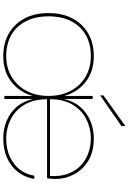

<svg xmlns="http://www.w3.org/2000/svg" viewBox="174 -954 787 1175"><g transform="rotate(90 567.5 -366.5)"><path d="M577 -261V-279H1057Q1061 -344 1042.5 -391.5Q1024 -439 990.5 -469.5Q957 -500 914.5 -514.5Q872 -529 827 -529Q766 -529 711 -502Q656 -475 621.5 -419Q587 -363 587 -275V-266Q587 -178 621.5 -121.5Q656 -65 711 -38Q766 -11 827 -11Q917 -11 979.5 -57Q1042 -103 1055 -183H1075Q1066 -128 1034 -85Q1002 -42 949.5 -17.5Q897 7 827 7Q771 7 721 -13Q671 -33 635.5 -73.5Q600 -114 586 -175V0H567V-174Q546 -95 482.5 -44Q419 7 323 7Q245 7 186 -26.5Q127 -60 93.5 -122Q60 -184 60 -270Q60 -356 93.5 -418Q127 -480 186 -513.5Q245 -547 323 -547Q419 -547 482.5 -496Q546 -445 567 -366V-540H586V-365Q600 -425 635.5 -465.5Q671 -506 721 -526.5Q771 -547 827 -547Q910 -547 965 -512.5Q1020 -478 1047.5 -425Q1075 -372 1075 -315Q1075 -296 1074 -285.5Q1073 -275 1071 -261ZM80 -270Q80 -190 110 -131.5Q140 -73 194.5 -42Q249 -11 323 -11Q394 -11 449 -43.5Q504 -76 535.5 -134Q567 -192 567 -270Q567 -348 535.5 -406.5Q504 -465 449 -497Q394 -529 323 -529Q249 -529 194.5 -498Q140 -467 110 -409Q80 -351 80 -270ZM564 -606 751 -740V-716L564 -586Z"/></g></svg>

Font: Poppins Variable
Style: Regular
Weight: 100
Designer: Jonny Pinhorn
Foundry: Indian Type Foundry
Version: Version 6.000